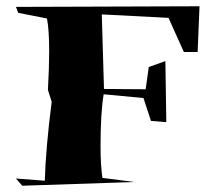

<svg xmlns="http://www.w3.org/2000/svg" viewBox="-20 -668 697 613"><path d="M51 -75 31 -98 123 -91Q126 -194 145 -343L133 -381Q137 -452 137 -505Q137 -573 130 -609L38 -627L31 -646L617 -648L611 -502H567L518 -611L305 -622L312 -384L445 -383L455 -454L508 -473L511 -278L462 -282L438 -355L311 -367Q301 -308 301 -199Q301 -140 307 -100L416 -86L412 -87Z"/></svg>

Font: Xiangcui Kesong Xiangcui Kesong
Style: Regular
Weight: 400
Version: Version 1.501;March 28, 2024;FontCreator 14.0.0.2814 64-bit